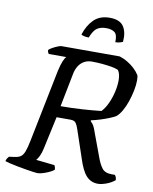

<svg xmlns="http://www.w3.org/2000/svg" viewBox="-108 -974 836 1046"><g transform="rotate(10 310.5 -451.0)"><path d="M171 0Q165 0 147 -2.5Q129 -5 105.5 -9Q82 -13 58.5 -17.5Q35 -22 16 -26.5Q-3 -31 -11 -34Q-9 -45 -3 -52.5Q3 -60 4 -61L34 -65Q56 -68 68 -76.5Q80 -85 88 -105.5Q96 -126 104 -166L185 -568Q193 -604 202 -625Q211 -646 218 -650H120Q117 -654 115 -659Q113 -664 113 -671Q120 -678 133.5 -685.5Q147 -693 161 -698.5Q175 -704 181 -704H503Q526 -697 547 -684.5Q568 -672 585.5 -656Q603 -640 615 -621Q617 -617 618 -610Q619 -603 619 -592Q619 -565 612.5 -533.5Q606 -502 595.5 -471.5Q585 -441 571 -417Q557 -393 542 -381Q529 -373 506.5 -364Q484 -355 458.5 -347Q433 -339 409 -334V-329Q420 -319 426.5 -307.5Q433 -296 442 -269L488 -145Q501 -108 517.5 -86Q534 -64 571 -64H589Q594 -59 596.5 -51Q599 -43 599 -36Q578 -19 551.5 -9.5Q525 0 506 0Q467 0 441.5 -28Q416 -56 396 -120L344 -274Q338 -293 329.5 -305.5Q321 -318 299 -318H222L183 -138Q178 -114 169.5 -96Q161 -78 153 -70L255 -59Q257 -57 259.5 -50.5Q262 -44 262 -34Q245 -21 217 -10.5Q189 0 171 0ZM233 -381Q292 -381 354 -385Q416 -389 457 -394Q476 -414 490 -444.5Q504 -475 512 -509.5Q520 -544 520 -574Q520 -592 516.5 -606.5Q513 -621 506 -630Q491 -637 466.5 -641Q442 -645 414 -647.5Q386 -650 359 -650Q336 -650 317.5 -640Q299 -630 287 -611.5Q275 -593 270 -569ZM319 -776Q303 -776 292 -779Q281 -782 277 -785Q294 -838 326.5 -870Q359 -902 414 -902Q470 -902 491 -870Q512 -838 507 -785Q503 -783 491.5 -779.5Q480 -776 466 -776Q468 -818 451 -830.5Q434 -843 405 -843Q374 -843 354.5 -830Q335 -817 319 -776Z"/></g></svg>

Font: Texturina 12pt Medium
Style: Italic
Weight: 500
Italic angle: -11°
Designer: Guillermo Torres Carreño
Foundry: Omnibus-Type
Version: Version 1.002